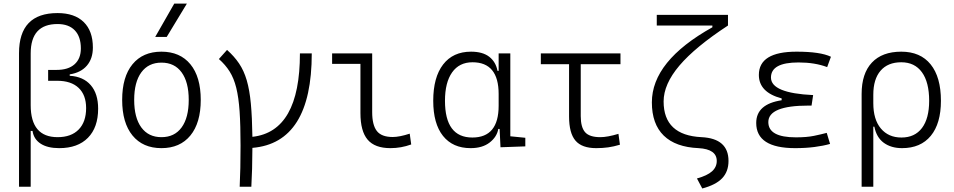

<svg xmlns="http://www.w3.org/2000/svg" viewBox="-20 -815 5313 1069"><path d="M309.6 9.8Q244.6 9.8 206.3 -15.1Q168 -40 161.1 -85.9H150.9V224.6H85.9V-519Q85.9 -742.2 300.3 -742.2Q395 -742.2 446 -692.4Q497.1 -642.6 497.1 -550.3Q497.1 -488.3 463.6 -449.5Q430.2 -410.6 368.2 -400.9V-393.1Q443.8 -388.7 485.1 -341.1Q526.4 -293.5 526.4 -210Q526.4 -105.5 469.7 -47.9Q413.1 9.8 309.6 9.8ZM150.9 -229.5Q150.9 -51.3 300.8 -51.3Q376.5 -51.3 418 -93.8Q459.5 -136.2 459.5 -213.4Q459.5 -286.1 417.7 -325.7Q376 -365.2 298.8 -365.2H248V-425.8H295.9Q359.9 -425.8 395 -457Q430.2 -488.3 430.2 -545.4Q430.2 -610.8 396.5 -646Q362.8 -681.2 300.3 -681.2Q150.9 -681.2 150.9 -517.6Z M878.9 9.8Q775.4 9.8 717.8 -60.5Q660.2 -130.9 660.2 -258.8Q660.2 -387.2 717.8 -457.3Q775.4 -527.3 878.9 -527.3Q982.4 -527.3 1040 -457.3Q1097.7 -387.2 1097.7 -258.8Q1097.7 -130.9 1040 -60.5Q982.4 9.8 878.9 9.8ZM878.9 -51.3Q951.7 -51.3 991.2 -105.5Q1030.8 -159.7 1030.8 -258.8Q1030.8 -357.9 991.2 -412.1Q951.7 -466.3 878.9 -466.3Q806.6 -466.3 766.8 -412.1Q727.1 -357.9 727.1 -258.8Q727.1 -159.7 766.8 -105.5Q806.6 -51.3 878.9 -51.3ZM844.2 -609.4 950.2 -794.9H1020.5L908.2 -609.4Z M1314.5 224.6Q1316.9 176.8 1318.1 119.4Q1319.3 62 1319.3 -4.9Q1319.3 -117.2 1314 -195.1Q1308.6 -272.9 1295.4 -326.2Q1282.2 -379.4 1258.5 -417Q1234.9 -454.6 1198.7 -486.3L1244.1 -537.1Q1284.2 -501.5 1311 -461.7Q1337.9 -421.9 1353.8 -367.9Q1369.6 -314 1376.7 -237.8Q1383.8 -161.6 1385.3 -53.2Q1649.9 -82.5 1649.9 -517.6H1715.8Q1715.8 -19.5 1385.3 8.3Q1384.8 133.3 1379.4 224.6Z M2153.8 9.8Q2066.9 9.8 2026.9 -37.4Q1986.8 -84.5 1986.8 -185.5V-459.5H1829.1V-517.6H2052.2V-190.4Q2052.2 -119.1 2078.1 -85.7Q2104 -52.2 2166.5 -52.2Q2204.1 -52.2 2261.2 -70.8L2269.5 -10.7Q2213.4 9.8 2153.8 9.8Z M2600.1 9.8Q2501 9.8 2446.5 -58.3Q2392.1 -126.5 2392.1 -253.9Q2392.1 -384.3 2447 -455.8Q2502 -527.3 2602.5 -527.3Q2667.5 -527.3 2704.1 -498.8Q2740.7 -470.2 2750 -420.4H2756.3V-517.6H2821.3V-56.2L2904.8 -47.9V0L2766.6 4.9L2761.7 -97.2H2754.4Q2746.6 -52.7 2706.3 -21.5Q2666 9.8 2600.1 9.8ZM2756.3 -226.1V-291.5Q2756.3 -468.3 2610.8 -468.3Q2537.1 -468.3 2497.3 -412.1Q2457.5 -356 2457.5 -253.9Q2457.5 -49.3 2609.9 -49.3Q2756.3 -49.3 2756.3 -226.1Z M3299.3 9.8Q3219.7 9.8 3184.1 -32Q3148.4 -73.7 3148.4 -166.5V-457.5H2991.2V-517.6H3434.6V-457.5H3213.4V-168.5Q3213.4 -106.9 3237.5 -79.1Q3261.7 -51.3 3322.3 -51.3Q3361.8 -51.3 3423.3 -69.8L3431.6 -9.3Q3397.5 1 3366.5 5.4Q3335.4 9.8 3299.3 9.8Z M3890.1 234.4 3860.4 178.7Q3918 162.6 3944.3 138.9Q3970.7 115.2 3970.7 81.1Q3970.7 15.6 3869.6 9.8Q3741.7 4.4 3675.5 -60.1Q3609.4 -124.5 3609.4 -245.1Q3609.4 -475.1 3946.3 -663.1V-672.9H3636.7V-732.4H4033.2V-672.9Q3851.1 -553.7 3762.9 -450Q3674.8 -346.2 3674.8 -250Q3674.8 -61.5 3886.2 -51.3Q4036.1 -43.9 4036.1 81.1Q4036.1 140.1 4001 177.2Q3965.8 214.4 3890.1 234.4Z M4407.2 9.8Q4190.4 9.8 4190.4 -130.4Q4190.4 -235.4 4332 -256.8V-267.1Q4205.1 -300.8 4205.1 -397.9Q4205.1 -527.3 4415 -527.3Q4547.9 -527.3 4606.4 -499L4585.4 -441.4Q4517.1 -467.3 4425.8 -467.3Q4272.5 -467.3 4272.5 -383.3Q4272.5 -296.4 4507.3 -285.6L4498.5 -227.1H4481.4Q4257.8 -227.1 4257.8 -135.3Q4257.8 -50.3 4411.1 -50.3Q4471.7 -50.3 4511.7 -58.6Q4551.8 -66.9 4583 -75.2L4601.6 -13.7Q4564 -2.9 4514.9 3.4Q4465.8 9.8 4407.2 9.8Z M5002.4 9.8Q4941.4 9.8 4900.6 -20Q4859.9 -49.8 4848.1 -109.9H4842.3V224.6H4777.3V-292Q4777.3 -405.8 4834.5 -466.6Q4891.6 -527.3 4998 -527.3Q5104.5 -527.3 5161.6 -456.5Q5218.8 -385.7 5218.8 -253.9Q5218.8 -127.4 5162.4 -58.8Q5106 9.8 5002.4 9.8ZM4842.3 -240.7Q4842.3 -149.4 4884.5 -99.4Q4926.8 -49.3 4999 -49.3Q5073.2 -49.3 5113.3 -102.3Q5153.3 -155.3 5153.3 -253.9Q5153.3 -357.4 5113 -412.8Q5072.8 -468.3 4998 -468.3Q4923.3 -468.3 4882.8 -421.4Q4842.3 -374.5 4842.3 -287.6Z"/></svg>

Font: CaskaydiaCove NFP Light
Style: Regular
Weight: 300
Designer: Aaron Bell
Foundry: Saja Typeworks
Version: Version 2111.001; VTT 6.35;Nerd Fonts 3.1.1